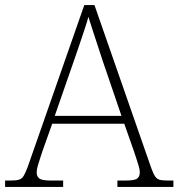

<svg xmlns="http://www.w3.org/2000/svg" viewBox="-23 -734 701 754"><path d="M-3 0V-25H18Q41 -25 52 -28.5Q63 -32 70 -43.5Q77 -55 86 -79L308 -714H348L571 -74Q579 -52 586 -41.5Q593 -31 604 -28Q615 -25 638 -25H658V0H438V-25H470Q506 -25 516 -33Q526 -41 526 -57Q526 -68 521 -84.5Q516 -101 510.5 -117.5Q505 -134 502 -143L465 -248H182L145 -144Q142 -135 136.5 -118.5Q131 -102 126 -85Q121 -68 121 -57Q121 -41 131.5 -33Q142 -25 178 -25H225V0ZM192 -279H454L380 -496Q371 -524 360.5 -555.5Q350 -587 340.5 -616.5Q331 -646 324 -668Q320 -651 310 -621.5Q300 -592 290 -561.5Q280 -531 271 -506Z"/></svg>

Font: Noto Serif Kannada ExtraLight
Style: Regular
Weight: 250
Version: Version 2.003